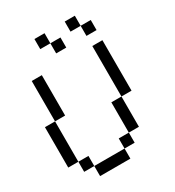

<svg xmlns="http://www.w3.org/2000/svg" viewBox="-231 -1133 1154 1267"><g transform="rotate(-30 346.0 -500.0)"><path d="M615.4 -923.1V-846.2H538.5V-923.1ZM384.6 -923.1V-846.2H307.7V-923.1ZM307.7 -1000V-923.1H230.8V-1000ZM538.5 -1000V-923.1H461.5V-1000ZM153.8 0V-76.9H384.6V0ZM76.9 -76.9V-153.8H153.8V-76.9ZM384.6 -76.9V-153.8H461.5V-76.9ZM461.5 -153.8V-384.6H538.5V-153.8ZM0 -153.8V-461.5H76.9V-153.8ZM76.9 -461.5V-769.2H153.8V-461.5ZM538.5 -384.6V-769.2H615.4V-384.6Z"/></g></svg>

Font: Mintsoda - Lime Green 13x16
Style: Regular
Weight: 400
Designer: Mintsoda-15
Version: Version 1.0